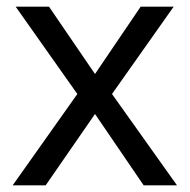

<svg xmlns="http://www.w3.org/2000/svg" viewBox="-20 -556 569 576"><path d="M212 -274 27 -536H127L265 -334L402 -536H501L316 -274L511 0H411L265 -214L117 0H18Z"/></svg>

Font: lkannada15
Style: Book
Weight: 400
Designer: Jelle Bosma - Monotype Design Team
Foundry: Monotype Imaging Inc.
Version: Version 2.003